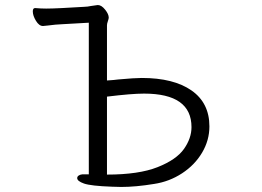

<svg xmlns="http://www.w3.org/2000/svg" viewBox="-20 -729 1040 761"><path d="M171 -628 151 -626H150Q135 -626 122.5 -646.5Q110 -667 110 -684Q110 -697 119 -697H120Q142 -695 163 -695Q185 -695 225 -697L314 -702Q320 -702 327.5 -703Q335 -704 339 -705Q349 -707 367 -709H368Q382 -709 396.5 -691Q411 -673 411 -659Q411 -655 407.5 -645Q404 -635 404 -629V-410Q435 -412 448 -414Q514 -420 542 -420Q668 -420 739 -370.5Q810 -321 810 -228Q810 -173 781 -124Q752 -75 701.5 -42Q651 -9 591 0Q518 12 461 12L424 11Q340 8 313 -1.5Q286 -11 286 -23Q286 -29 291.5 -33Q297 -37 306 -38H332V-639L226 -633Q200 -632 171 -628ZM739 -225Q739 -358 551 -358Q502 -358 404 -346V-37Q530 -37 604.5 -66.5Q679 -96 709 -138.5Q739 -181 739 -225Z"/></svg>

Font: Fusion Kai T
Style: Regular
Weight: 400
Designer: Fontworks Inc.
Version: Version 24.134;May 13, 2024